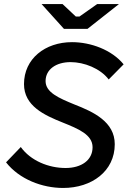

<svg xmlns="http://www.w3.org/2000/svg" viewBox="-20 -920 638 952"><path d="M293 12C435 12 549 -71 549 -205C549 -316 444 -365 349 -402C271 -434 206 -462 206 -518C206 -575 257 -612 330 -612C397 -612 477 -581 519 -526L593 -601C534 -673 430 -711 337 -711C204 -711 99 -629 99 -503C99 -395 199 -349 292 -312C369 -281 439 -252 439 -190C439 -126 384 -87 305 -87C221 -87 132 -123 83 -191L10 -115C76 -31 189 12 293 12ZM297 -777H414L570 -900H462L374 -838H356L290 -900H186Z"/></svg>

Font: Fixel Display Medium
Style: Italic
Weight: 500
Italic angle: -10°
Designer: AlfaBravo + MacPaw
Foundry: Kyrylo Tkachov, Marchela Mozhyna, Serhii Makarenko, Maria Weinstein, Zakhar Kryvoshyya
Version: Version 1.210;Glyphs 3.2 (3217)